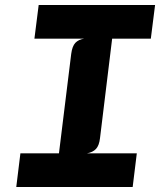

<svg xmlns="http://www.w3.org/2000/svg" viewBox="-20 -747 640 767"><path d="M45 0 61.5 -134.5H215.5L264.5 -532Q268.5 -562.5 281 -575.8Q293.5 -589 316 -592.5H117.5L134.5 -727H599.5L582.5 -592.5H428L379.5 -195Q376 -165 363.2 -151.8Q350.5 -138.5 327.5 -134.5H526.5L510 0Z"/></svg>

Font: Spline Sans Mono
Style: Italic
Weight: 400
Italic angle: -4°
Monospace: yes
Designer: Eben Sorkin, Mirko Velimirovic
Foundry: Sorkin Type
Version: Version 1.004